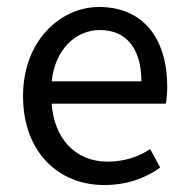

<svg xmlns="http://www.w3.org/2000/svg" viewBox="-20 -518 536 550"><path d="M278 12C345 12 397 -8 439 -38L410 -91C376 -68 335 -55 288 -55C196 -55 135 -121 128 -221H455C458 -237 459 -252 459 -270C459 -410 388 -498 264 -498C153 -498 46 -401 46 -243C46 -82 148 12 278 12ZM128 -285C138 -378 198 -432 266 -432C340 -432 385 -381 385 -285Z"/></svg>

Font: DAIFUKU Sans
Style: Regular
Weight: 400
Designer: Original font ‘Source Han Sans JP’ : Paul D. Hunt
Foundry: Daifuku
Version: Version 1.000